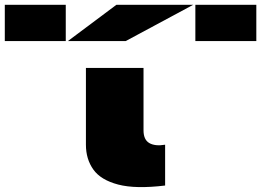

<svg xmlns="http://www.w3.org/2000/svg" viewBox="-313 -773 1088 800"><path d="M375 0Q252 15 179.5 -4Q107 -23 76 -66.5Q45 -110 45 -170V-490H285V-230Q285 -191 309 -177Q333 -163 375 -170ZM-39 -753V-602H-293V-753ZM755 -753V-602H501V-753ZM-30 -602 172 -753H492L211 -602Z"/></svg>

Font: Syne ExtraBold
Style: Regular
Weight: 800
Designer: Lucas Descroix
Foundry: Bonjour Monde
Version: Version 2.200; ttfautohint (v1.8.4)